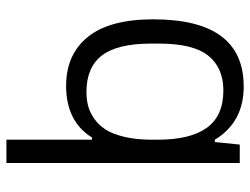

<svg xmlns="http://www.w3.org/2000/svg" viewBox="-110 -653 775 595"><g transform="rotate(-90 277.5 -355.5)"><path d="M307.1 12.2Q196.3 12.2 142.1 -77.1H134.8L127 0H69.8V-723.1H142.1V-458H148.9Q198.7 -538.1 309.1 -538.1Q406.2 -538.1 460.7 -470.7Q515.1 -403.3 515.1 -268.1Q515.1 12.2 307.1 12.2ZM294.9 -50.8Q364.7 -50.8 402.3 -97.4Q439.9 -144 439.9 -250V-274.9Q439.9 -379.4 403.1 -427.2Q366.2 -475.1 290 -475.1Q267.1 -475.1 247.1 -470Q227.1 -464.8 207 -450.9Q187 -437 173.1 -415Q159.2 -393.1 150.6 -356.4Q142.1 -319.8 142.1 -272V-253.9Q142.1 -153.3 179 -102.1Q215.8 -50.8 294.9 -50.8Z"/></g></svg>

Font: Archivo Light
Style: Regular
Weight: 300
Designer: Hector Gatti
Foundry: Omnibus-Type
Version: Version 2.001